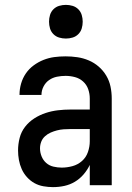

<svg xmlns="http://www.w3.org/2000/svg" viewBox="-20 -759 540 787"><path d="M197 8Q178 8 158 4.5Q138 1 121 -8.5Q104 -18 90.5 -33Q77 -48 69 -66Q61 -84 57.5 -103.5Q54 -123 54 -142Q54 -168 60.5 -193.5Q67 -219 83 -239.5Q99 -260 121 -274Q143 -288 167.5 -296Q192 -304 217.5 -307Q243 -310 269 -310H348V-355Q348 -375 341.5 -393.5Q335 -412 320.5 -425Q306 -438 287 -443Q268 -448 249 -448Q231 -448 213.5 -444.5Q196 -441 181.5 -431Q167 -421 158.5 -404.5Q150 -388 150 -370H60V-371Q60 -394 66.5 -416.5Q73 -439 86 -458Q99 -477 118 -491Q137 -505 158.5 -513.5Q180 -522 202.5 -525Q225 -528 249 -528Q273 -528 297 -524.5Q321 -521 343.5 -511.5Q366 -502 384.5 -486Q403 -470 415.5 -449Q428 -428 433 -404Q438 -380 438 -355V0H348V-83Q338 -62 322.5 -44Q307 -26 287 -14Q267 -2 244 3Q221 8 197 8ZM233 -72Q255 -72 277 -78Q299 -84 316 -99Q333 -114 340.5 -136Q348 -158 348 -180V-230H269Q255 -230 241 -229Q227 -228 213.5 -224.5Q200 -221 187.5 -215.5Q175 -210 164.5 -200.5Q154 -191 149 -178Q144 -165 144 -151Q144 -134 150.5 -118Q157 -102 169.5 -91Q182 -80 199 -76Q216 -72 233 -72ZM250 -601Q236 -601 222.5 -605Q209 -609 199 -619Q189 -629 185 -642.5Q181 -656 181 -670Q181 -684 185 -697.5Q189 -711 199 -721Q209 -731 222.5 -735Q236 -739 250 -739Q264 -739 277.5 -735Q291 -731 301 -721Q311 -711 315 -697.5Q319 -684 319 -670Q319 -656 315 -642.5Q311 -629 301 -619Q291 -609 277.5 -605Q264 -601 250 -601Z"/></svg>

Font: Iosevka Curly Medium
Style: Regular
Weight: 500
Monospace: yes
Designer: Belleve Invis
Foundry: Belleve Invis
Version: Version 22.1.2; ttfautohint (v1.8.4)